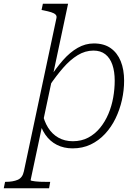

<svg xmlns="http://www.w3.org/2000/svg" viewBox="-88 -778 722 1021"><path d="M299 -27Q345 -27 381 -46Q417 -65 444 -98Q471 -131 488.5 -172.5Q506 -214 514 -259.5Q522 -305 522 -349Q522 -398 509.5 -434Q497 -470 472 -489.5Q447 -509 409 -509Q365 -509 325 -484.5Q285 -460 248 -417.5Q211 -375 175 -322L173 -359Q210 -416 247 -458Q284 -500 325 -523.5Q366 -547 411 -547Q465 -547 500.5 -522Q536 -497 554 -452.5Q572 -408 572 -349Q572 -298 560.5 -246.5Q549 -195 526.5 -148.5Q504 -102 470.5 -66Q437 -30 394 -9.5Q351 11 298 11Q252 11 215 -7.5Q178 -26 153 -62Q128 -98 117 -149L137 -180Q146 -134 167.5 -99.5Q189 -65 222.5 -46Q256 -27 299 -27ZM173 223H-68L-61 189H-58Q-19 189 6.5 178Q32 167 39 133L212 -681Q215 -693 207.5 -700.5Q200 -708 184 -713Q168 -718 143 -723L133 -725L140 -758H274L75 179Q74 182 81 183.5Q88 185 99.5 186.5Q111 188 125 188.5Q139 189 154 189H179Z"/></svg>

Font: Roboto Serif 20pt Thin
Style: Italic
Weight: 250
Italic angle: -10°
Version: Version 1.007